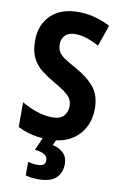

<svg xmlns="http://www.w3.org/2000/svg" viewBox="-103 -781 679 1078"><g transform="rotate(10 236.0 -242.0)"><path d="M439 -206Q439 -142 411.5 -93Q384 -44 333.5 -17Q283 10 213 10Q165 10 121.5 0.5Q78 -9 36 -30V-171Q79 -146 124.5 -131Q170 -116 212 -116Q256 -116 276.5 -138.5Q297 -161 297 -194Q297 -230 272.5 -254Q248 -278 188 -312Q149 -334 115.5 -360Q82 -386 62 -424.5Q42 -463 42 -522Q42 -615 99 -670Q156 -725 257 -724Q304 -724 348.5 -712Q393 -700 437 -678L395 -557Q318 -599 259 -599Q221 -599 201.5 -579Q182 -559 182 -529Q182 -503 192 -485.5Q202 -468 226.5 -451.5Q251 -435 293 -412Q364 -373 401.5 -326.5Q439 -280 439 -206ZM327 128Q327 181 295 210.5Q263 240 195 240Q173 240 155 237.5Q137 235 122 231V154Q151 161 178 161Q221 161 221 127Q221 87 148 80L183 0H258L242 37Q280 45 303.5 68Q327 91 327 128Z"/></g></svg>

Font: Noto Sans Thai Cond
Style: Bold
Weight: 700
Width: 3
Designer: Monotype Design Team
Foundry: Monotype Imaging Inc.
Version: Version 2.002; ttfautohint (v1.8.4.7-5d5b)